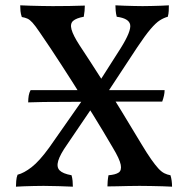

<svg xmlns="http://www.w3.org/2000/svg" viewBox="-20 -699 707 722"><path d="M627 3Q612 2 591.5 1.5Q571 1 548.5 0.5Q526 0 505 0Q484 0 462 0.5Q440 1 419.5 1.5Q399 2 384 2Q384 -7 385 -18.5Q386 -30 388 -40Q414 -42 426 -50Q438 -58 434 -79.5Q430 -101 404 -144Q368 -206 329.5 -268Q291 -330 251.5 -392Q212 -454 171 -516Q144 -556 128 -579.5Q112 -603 102 -614Q92 -625 83 -629Q74 -633 62 -635Q58 -647 57 -657.5Q56 -668 56 -679Q74 -678 95 -677.5Q116 -677 137.5 -676.5Q159 -676 178 -676Q206 -676 241 -676.5Q276 -677 299 -678Q299 -669 298 -658Q297 -647 295 -636Q267 -631 255 -620.5Q243 -610 249 -588Q255 -566 279 -529Q320 -467 359.5 -405Q399 -343 437 -281Q475 -219 512 -157Q533 -122 548.5 -100Q564 -78 575.5 -65.5Q587 -53 598 -47.5Q609 -42 621 -40Q624 -31 625.5 -19.5Q627 -8 627 3ZM40 3Q40 -5 41 -18.5Q42 -32 46 -42Q70 -48 99 -70.5Q128 -93 165 -144L298 -334L327 -295L232 -155Q206 -118 199 -94.5Q192 -71 204 -58.5Q216 -46 249 -40Q252 -30 253 -18.5Q254 -7 254 3Q228 2 200 1Q172 0 144 0Q125 0 106.5 0.5Q88 1 71 1.5Q54 2 40 3ZM369 -328 339 -369 434 -518Q474 -582 469.5 -606Q465 -630 419 -636Q416 -647 415 -659Q414 -671 414 -679Q430 -678 448 -677.5Q466 -677 483.5 -676.5Q501 -676 516 -676Q531 -676 549.5 -676.5Q568 -677 585 -677.5Q602 -678 615 -679Q615 -669 614.5 -658Q614 -647 611 -636Q596 -632 581 -622.5Q566 -613 546 -589.5Q526 -566 496 -521ZM86 -314Q86 -328 88 -339.5Q90 -351 95 -360H599Q599 -350 596.5 -339Q594 -328 590 -317Q571 -317 532 -317Q493 -317 442.5 -317Q392 -317 338 -316.5Q284 -316 234 -316Q184 -316 145 -315.5Q106 -315 86 -314Z"/></svg>

Font: Vollkorn
Style: Regular
Weight: 400
Designer: Friedrich Althausen
Foundry: Friedrich Althausen
Version: Version 4.104